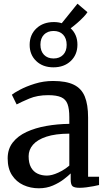

<svg xmlns="http://www.w3.org/2000/svg" viewBox="-20 -1003 576 1034"><path d="M188.9 11Q144.1 11 105.9 -6.5Q67.8 -24 44.5 -59.8Q21.3 -95.5 21.3 -150Q21.3 -200.5 48.7 -235.7Q76.2 -270.8 123.1 -292.5Q170.1 -314.2 229.5 -324.7Q289 -335.2 353.3 -336V-371.5Q353.3 -416.7 343.7 -442.6Q334.1 -468.4 309.5 -479.4Q284.9 -490.5 239.5 -490.5Q181.2 -490.5 137.4 -472Q93.6 -453.4 69.6 -440.6L43.9 -492.9Q54 -501.9 87.2 -519.6Q120.3 -537.4 167.3 -552.1Q214.3 -566.9 265.9 -566.9Q336.3 -566.9 377.6 -546.7Q418.8 -526.6 436.6 -483.2Q454.4 -439.8 454.4 -370.3V-51.1H513.4V-6.6Q502.3 -3.8 484.1 -0.3Q465.9 3.2 445.8 5.8Q425.6 8.4 408.7 8.4Q382.3 8.4 371.5 0.5Q360.7 -7.4 360.7 -37.1V-69Q348.2 -56.6 323.6 -37.6Q299 -18.6 264.8 -3.8Q230.6 11 188.9 11ZM232.5 -57.4Q259.2 -57.4 293.3 -73.1Q327.4 -88.8 353.3 -111.3V-283.3Q278.3 -282.9 229.8 -266.9Q181.3 -250.8 157.7 -223.6Q134.2 -196.4 134.2 -161.8Q134.2 -124.6 147 -101.6Q159.8 -78.6 182.1 -68Q204.4 -57.4 232.5 -57.4ZM267.7 -640.4Q210.5 -640.4 175 -674.4Q139.4 -708.3 139.7 -762.5Q140.2 -816.6 176.4 -850.4Q212.6 -884.2 270 -884.2Q293.8 -884.2 312.5 -878L397.3 -983L451 -937.4Q444.5 -926.8 429.7 -911.3Q415 -895.8 396.6 -879.8Q378.2 -863.7 360.5 -850.6Q397.1 -816.9 397 -762.2Q396.8 -708.2 360.9 -674.3Q325 -640.4 267.7 -640.4ZM268.4 -688.1Q300.8 -688.1 319.9 -707.7Q339 -727.2 339 -761.3Q339 -796.3 320 -816.3Q300.9 -836.2 268.7 -836.2Q236.2 -836.2 217 -816.6Q197.7 -796.9 197.7 -762.5Q197.7 -727.8 216.9 -707.9Q236.1 -688.1 268.4 -688.1Z"/></svg>

Font: Merriweather Light
Style: Regular
Weight: 300
Designer: Eben Sorkin
Foundry: Eben Sorkin
Version: Version 2.100